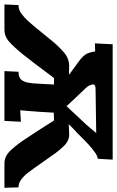

<svg xmlns="http://www.w3.org/2000/svg" viewBox="120 -694 540 887"><g transform="rotate(90 390.5 -250.0)"><path d="M-33 0 -30 -65Q-9 -65 9.5 -78.5Q28 -92 43 -108.5Q58 -125 66 -135Q84 -157 102 -179Q120 -201 138 -223Q161 -251 189.5 -275.5Q218 -300 255 -299Q264 -299 272.5 -298.5Q281 -298 290 -298V-300L231 -343Q201 -365 193.5 -383Q186 -401 184 -419L147 -418L151 -500H684L680 -431Q669 -431 651 -418.5Q633 -406 612.5 -387Q592 -368 573.5 -349Q555 -330 541 -318L520 -297L563 -299Q595 -301 619.5 -276Q644 -251 663 -223Q679 -201 694 -179Q709 -157 725 -135Q732 -125 744.5 -108.5Q757 -92 774.5 -78.5Q792 -65 812 -65L814 0H702Q671 0 647.5 -22.5Q624 -45 595 -87Q579 -111 561 -138.5Q543 -166 527.5 -190.5Q512 -215 503 -229L467 -228L463 -161Q462 -147 460 -121.5Q458 -96 456 -73L509 -76L505 0H275L278 -65Q302 -65 313 -76Q324 -87 328 -107.5Q332 -128 333 -154L337 -229H307Q296 -215 278 -190.5Q260 -166 239 -138.5Q218 -111 199 -87Q165 -45 140 -22.5Q115 0 83 0ZM437 -287 524 -380Q532 -389 541 -400Q550 -411 561 -424L357 -421Q334 -421 337 -405.5Q340 -390 353 -376Q374 -354 395 -332Q416 -310 437 -287Z"/></g></svg>

Font: Lora Italic
Style: Italic
Weight: 400
Italic angle: -3°
Designer: Olga Karpushina, Alexei Vanyashin (Cyrillic)
Foundry: Cyreal
Version: Version 2.210; ttfautohint (v1.8.1.43-b0c9)